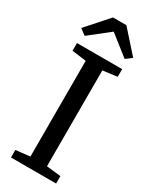

<svg xmlns="http://www.w3.org/2000/svg" viewBox="-245 -1024 861 1080"><g transform="rotate(30 186.0 -484.5)"><path d="M131.5 -59V-681L39 -693V-743H332.5V-693L239.5 -681V-58.5L332.5 -48V0H39.5V-49ZM56 -799.5 17.5 -828.5 142.5 -969H229.5L354.5 -829L316 -799.5L186 -902Z"/></g></svg>

Font: Merriweather 20pt
Style: Regular
Weight: 400
Version: Version 2.100